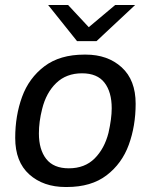

<svg xmlns="http://www.w3.org/2000/svg" viewBox="-20 -740 616 770"><path d="M524 -324Q524 -235 496.5 -159.5Q469 -84 407.5 -37Q346 10 248 10H243Q154 10 97.5 -40.5Q41 -91 41 -187Q41 -276 68.5 -351.5Q96 -427 158 -474Q220 -521 318 -521H324Q412 -521 468 -470Q524 -419 524 -324ZM149 -303Q136 -252 136 -205Q136 -140 165.5 -102.5Q195 -65 256 -65Q320 -65 359.5 -104.5Q399 -144 415 -207Q428 -264 428 -306Q428 -371 399 -408.5Q370 -446 309 -446Q246 -446 205.5 -407Q165 -368 149 -303ZM336 -631 442 -720H522L367 -575H289L173 -720H253Z"/></svg>

Font: Chivo
Style: Italic
Weight: 400
Italic angle: -8.05°
Designer: Hector Gatti
Foundry: Omnibus-Type
Version: Version 1.007